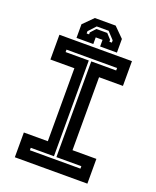

<svg xmlns="http://www.w3.org/2000/svg" viewBox="-155 -941 840 1031"><g transform="rotate(20 265.0 -425.0)"><path d="M57.5 0V-141.5H194.5V-558.5H57.5V-700H472V-558.5H335.5V-141.5H472V0ZM120.5 -63H409.5V-77H267V-624H409.5V-638H120.5V-624H253V-77H120.5ZM324.5 -849.5 380.5 -793.5V-715.5H284.5V-753.5H245.5V-715.5H149.5V-793.5L205.5 -849.5ZM298.5 -810.5H230.5L192.5 -769.5V-756.5H206.5V-767.5L233.5 -797H295.5L322.5 -767.5V-756.5H336.5V-769.5Z"/></g></svg>

Font: Tourney
Style: Bold
Weight: 700
Designer: Tyler Finck
Foundry: Etcetera Type Co
Version: Version 1.015